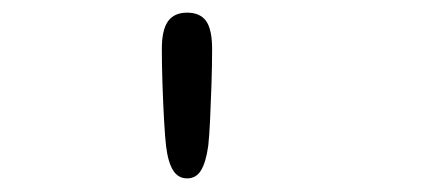

<svg xmlns="http://www.w3.org/2000/svg" viewBox="-20 -686 659 296"><path d="M268.5 -411Q254.5 -411 246.8 -423.5Q239 -436 236 -461Q234.5 -473.5 233 -499.5Q231.5 -525.5 230.5 -555.8Q229.5 -586 229.5 -610.5Q229.5 -640 239 -653.2Q248.5 -666.5 268.5 -666.5Q288.5 -666.5 297.8 -653.5Q307 -640.5 307 -610.5Q307 -585 306 -555Q305 -525 303.8 -499.2Q302.5 -473.5 301 -461Q297.5 -436 290 -423.5Q282.5 -411 268.5 -411Z"/></svg>

Font: Sono ExtraLight Monospace
Style: Regular
Weight: 400
Version: Version 2.112